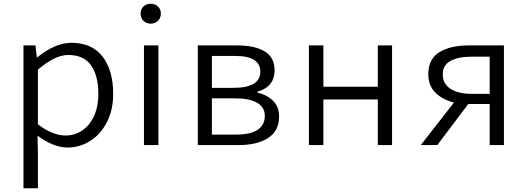

<svg xmlns="http://www.w3.org/2000/svg" viewBox="-20 -773 2810 1023"><path d="M105 -531H169L176 -468H179Q275 -545 361 -545Q469 -545 526 -472Q583 -399 583 -273Q583 -187 549.5 -122Q516 -57 460.5 -22Q405 13 340 13Q266 13 180 -50L182 45V230H105ZM504 -272Q504 -369 465.5 -424.5Q427 -480 344 -480Q307 -480 267.5 -460.5Q228 -441 182 -402V-111Q220 -81 258 -66Q296 -51 329 -51Q379 -51 419 -78.5Q459 -106 481.5 -156Q504 -206 504 -272Z M747 -531H824V0H747ZM729 -701Q729 -724 744.5 -738.5Q760 -753 783 -753Q806 -753 821.5 -738.5Q837 -724 837 -701Q837 -677 821.5 -662Q806 -647 783 -647Q760 -647 744.5 -662Q729 -677 729 -701Z M1034 -531H1244Q1338 -531 1390.5 -499Q1443 -467 1443 -398Q1443 -311 1351 -284V-280Q1402 -268 1434.5 -236.5Q1467 -205 1467 -151Q1467 -76 1409 -38Q1351 0 1251 0H1034ZM1367 -391Q1367 -475 1233 -475H1109V-305H1224Q1367 -305 1367 -391ZM1391 -156Q1391 -201 1350.5 -225Q1310 -249 1233 -249H1109V-56H1239Q1315 -56 1353 -81.5Q1391 -107 1391 -156Z M1626 -531H1703V-311H1993V-531H2069V0H1993V-243H1703V0H1626Z M2589 -219H2475L2310 0H2222L2399 -227Q2337 -242 2299.5 -279.5Q2262 -317 2262 -378Q2262 -458 2320.5 -494.5Q2379 -531 2478 -531H2665V0H2589ZM2589 -273V-471H2493Q2420 -471 2379.5 -448Q2339 -425 2339 -377Q2339 -327 2380 -300Q2421 -273 2493 -273Z"/></svg>

Font: Nebula Sans Book
Style: Regular
Weight: 400
Designer: Paul D. Hunt for Adobe (as Source Sans)
Foundry: Nebula Entertainment & Broadcasting LLC
Version: Version 1.010